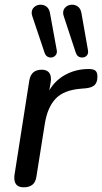

<svg xmlns="http://www.w3.org/2000/svg" viewBox="-20 -791 435 818"><path d="M41 -33Q41 -42 42 -47L105 -449Q113 -494 158 -494Q177 -494 187 -484Q197 -474 197 -455Q197 -446 196 -441L190 -406Q215 -449 259.5 -473Q304 -497 358 -497Q379 -497 387 -489.5Q395 -482 395 -465Q395 -441 384 -429.5Q373 -418 347 -415L324 -413Q251 -407 216.5 -370Q182 -333 171 -264L135 -38Q129 7 81 7Q41 7 41 -33ZM249 -736Q249 -752 260.5 -761.5Q272 -771 287 -771Q302 -771 313 -762Q324 -753 327 -735L355 -576Q357 -562 349.5 -554Q342 -546 330 -546Q310 -546 303 -566L252 -721Q249 -729 249 -736ZM115 -736Q115 -752 126.5 -761.5Q138 -771 153 -771Q168 -771 179 -762Q190 -753 193 -735L222 -576Q224 -563 216 -554.5Q208 -546 197 -546Q177 -546 170 -566L118 -721Q115 -729 115 -736Z"/></svg>

Font: SN Pro
Style: Italic
Weight: 400
Italic angle: -9°
Designer: Tobias Whetton
Foundry: Supernotes
Version: Version 1.003